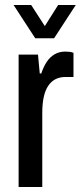

<svg xmlns="http://www.w3.org/2000/svg" viewBox="-20 -743 321 763"><path d="M54 0V-526H131L138 -451H144Q153 -478 166 -497.5Q179 -517 197.5 -527.5Q216 -538 239 -538Q249 -538 257 -537Q265 -536 272 -533V-437H239Q218 -437 201 -428.5Q184 -420 172 -402.5Q160 -385 154 -358Q148 -331 148 -295V0ZM34 -723H104L179 -607L137 -606L211 -723H281L195 -591H120Z"/></svg>

Font: Archivo Condensed Medium
Style: Regular
Weight: 500
Width: 3
Designer: Hector Gatti
Foundry: Omnibus-Type
Version: Version 2.001